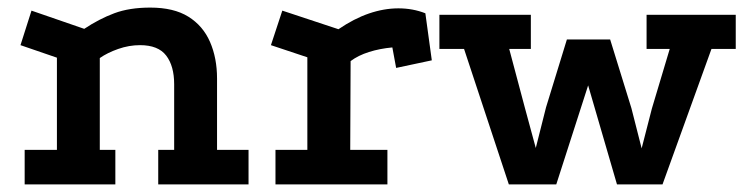

<svg xmlns="http://www.w3.org/2000/svg" viewBox="-20 -486 1964 506"><path d="M45 0V-91H130V-334L34 -367L63 -458L202 -410Q241 -436 281 -451Q321 -466 376 -466Q438 -466 476.5 -442Q515 -418 533.5 -375.5Q552 -333 552 -279V-91H635V0H397V-91H439V-264Q439 -312 418 -339.5Q397 -367 349 -367Q320 -367 291.5 -357Q263 -347 243 -333V-91H284V0Z M872 -409Q913 -437 952.5 -450.5Q992 -464 1030 -464Q1068 -464 1101 -451L1118 -327L1024 -307L1014 -361Q981 -358 952.5 -349Q924 -340 904 -325L903 -91H1001V0H706V-91H790V-335L694 -367L724 -458Z M1321 0 1203 -357H1138V-447H1379V-357H1322L1363 -203L1392 -96L1419 -203L1474 -382H1588L1644 -201L1671 -95L1698 -200L1745 -357H1684V-447H1919V-357H1855L1726 0H1606L1530 -261L1446 0Z"/></svg>

Font: Podkova
Style: Bold
Weight: 700
Designer: Ilya Yudin
Foundry: Cyreal (www.cyreal.org)
Version: Version 2.102; ttfautohint (v1.8.1.43-b0c9)